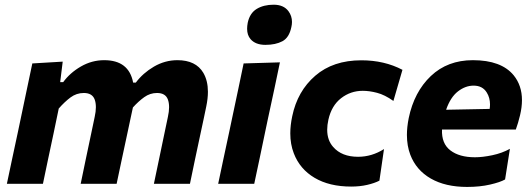

<svg xmlns="http://www.w3.org/2000/svg" viewBox="-20 -762 2202 796"><path d="M8.5 0Q20 -54 30.5 -104Q41 -154 54.5 -216L65 -266Q76 -319.5 88.5 -378Q101 -436.5 114 -499L240 -506.5L229.5 -421.5H242Q270 -460 315.2 -486.2Q360.5 -512.5 412 -512.5Q514.5 -512.5 532 -419.5H543Q572.5 -459 618.2 -485.8Q664 -512.5 715.5 -512.5Q792 -512.5 823 -460Q842 -427.5 842 -381.5Q842 -353.5 835 -320Q830.5 -298.5 825 -272Q819 -245 813 -216Q799.5 -153.5 789 -103.5Q778.5 -53.5 767.5 0H618Q629.5 -53.5 639.5 -102.5Q649.5 -151.5 661.5 -208L676 -277Q681 -299.5 681 -317.5Q681 -336 676 -349.5Q666 -376.5 631 -376.5Q602 -376.5 578 -359.2Q554 -342 531 -316.5Q526.5 -295.5 521 -270Q515.5 -244 509.5 -216Q496 -154 485.5 -104Q475 -53.5 463.5 0H314.5Q325.5 -53.5 335.8 -102.8Q346 -152 358 -208L372.5 -277Q377.5 -299.5 377.5 -317.5Q377.5 -336 372.5 -349.5Q362.5 -376.5 327.5 -376.5Q297 -376.5 272.2 -358Q247.5 -339.5 223.5 -312L202 -208.5Q190 -152 179.5 -102.8Q169 -53.5 158 0Z M884.5 0Q896 -53.5 906.5 -104Q917 -154 930.5 -216L941 -266Q956.5 -341 968 -393.5Q979 -445.5 990 -499L1140.5 -503.5Q1129 -448.5 1117.8 -395.2Q1106.5 -342 1090 -266L1079.5 -216Q1066.5 -154 1056 -103.5Q1045 -53 1034 0ZM1080.5 -576Q1039 -576 1018.5 -600Q1004.5 -616.5 1004.5 -642.5Q1004.5 -654 1007 -667.5Q1015.5 -707.5 1044.2 -725Q1073 -742.5 1114.5 -742.5Q1156 -742.5 1176 -715.5Q1190.5 -696 1190.5 -671Q1190.5 -661 1188 -650Q1179 -606 1150.8 -591Q1122.5 -576 1080.5 -576Z M1436 11.5Q1345.5 11.5 1284.2 -24.8Q1223 -61 1198 -126.5Q1183.5 -164 1183.5 -209Q1183.5 -242.5 1191.5 -280Q1213 -384 1287 -448Q1361 -512 1478 -512Q1573.5 -512 1648.5 -472.5L1611 -343.5Q1575 -369 1543.2 -377.2Q1511.5 -385.5 1484 -385.5Q1433.5 -385.5 1394 -354.8Q1354.5 -324 1341.5 -266Q1336.5 -243.5 1336.5 -224Q1336.5 -180.5 1361.5 -152.5Q1397 -112 1464.5 -112Q1521.5 -112 1572 -144L1553 -13Q1532.5 -2.5 1502.2 4.5Q1472 11.5 1436 11.5Z M1916.5 13Q1826.5 13 1766 -21.8Q1705.5 -56.5 1681 -120.5Q1667 -157.5 1667 -202.5Q1667 -235 1674.5 -272.5Q1697 -381 1766.2 -446.8Q1835.5 -512.5 1940.5 -512.5Q2058 -512.5 2109.5 -450Q2144 -407.5 2144 -347Q2144 -317.5 2136 -284Q2128 -251 2118.5 -225H1812.5Q1810 -167 1847.2 -138.5Q1884.5 -110 1949 -110Q1981 -110 2021.2 -118.5Q2061.5 -127 2094 -145L2074 -18Q2054 -6.5 2011.8 3.2Q1969.5 13 1916.5 13ZM1943.5 -407Q1909.5 -407 1878.5 -383Q1847.5 -359 1829.5 -307L2010 -310.5Q2011.5 -320 2011.5 -329Q2011.5 -357 1998 -378.5Q1980.5 -407 1943.5 -407Z"/></svg>

Font: Heraclito
Style: Bold Italic
Weight: 700
Italic angle: -12°
Designer: Kostas Bartsokas (font) & Cristiano Sobral (main changes)
Foundry: Kostas Bartsokas (font) & Cristiano Sobral (main changes)
Version: Version 1.00;July 8, 2020;FontCreator 13.0.0.2655 64-bit